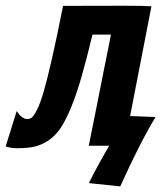

<svg xmlns="http://www.w3.org/2000/svg" viewBox="-54 -520 591 685"><path d="M-33.7 2.4 5.4 -123.5Q24.9 -95.2 43.5 -95.2Q52.7 -95.2 59.8 -100.8Q66.9 -106.4 78.4 -129.2Q89.8 -151.9 102.1 -193.8Q114.3 -235.8 131.8 -312.7Q149.4 -389.6 170.9 -499Q207 -499 279.1 -499.3Q351.1 -499.5 387.2 -499.5Q459.5 -499.5 486.3 -497.6L410.2 -106L501 -102.5Q445.3 -10.7 375 145L263.2 133.3Q285.2 86.9 335.4 0H262.7Q269.5 -33.2 287.4 -123Q305.2 -212.9 318.4 -279.3L332 -346.2L341.8 -396.5H275.9Q254.4 -307.1 236.6 -245.1Q218.8 -183.1 199.5 -136.5Q180.2 -89.8 161.9 -62.7Q143.6 -35.6 118.9 -19Q94.2 -2.4 68.8 3.2Q43.5 8.8 7.3 8.8Q-15.1 8.8 -33.7 2.4Z"/></svg>

Font: Fantasque Sans Mono
Style: Bold Italic
Weight: 700
Italic angle: -11°
Monospace: yes
Designer: Jany Belluz
Version: Version 1.7.1